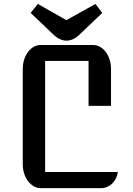

<svg xmlns="http://www.w3.org/2000/svg" viewBox="-20 -973 688 993"><path d="M97.7 -616.2Q97.7 -642.1 105 -664.8Q112.3 -687.5 125 -704.3Q137.7 -721.2 154.3 -730.7Q170.9 -740.2 189.9 -740.2H461.4Q480.5 -740.2 497.3 -730.7Q514.2 -721.2 526.9 -704.3Q539.6 -687.5 546.9 -664.8Q554.2 -642.1 554.2 -616.2V-425.3H438V-657.7H213.4V-83.5H589.4Q587.4 -66.4 579.8 -51Q572.3 -35.6 560.8 -24.4Q549.3 -13.2 534.7 -6.6Q520 0 503.9 0H189.9Q170.9 0 154.3 -9.8Q137.7 -19.5 125 -36.1Q112.3 -52.7 105 -75.2Q97.7 -97.7 97.7 -123ZM323.2 -762.7Q308.1 -762.7 290.5 -770.3Q272.9 -777.8 255.4 -794.9L138.7 -906.2L175.8 -952.6L323.2 -868.7Q359.9 -888.7 397.9 -910.4Q436 -932.1 473.6 -952.6L508.8 -906.2L392.1 -794.9Q374.5 -777.8 357.4 -770.3Q340.3 -762.7 323.2 -762.7Z"/></svg>

Font: Atomic Age
Style: Regular
Weight: 400
Designer: James Grieshaber
Foundry: James Grieshaber
Version: Version 1.008; ttfautohint (v1.4.1) -l 6 -r 46 -G 0 -x 0 -H 